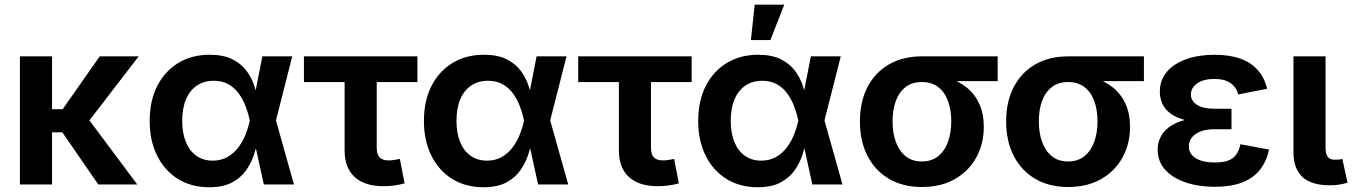

<svg xmlns="http://www.w3.org/2000/svg" viewBox="-20 -786 5769 818"><path d="M201.7 -545.9V0H64.9V-545.9ZM570.8 -545.9 321.8 -222.2H165V-320.8H247.1L404.8 -545.9ZM398.9 0 242.2 -227.1 342.8 -297.4 564.9 0Z M871.1 11.7Q794.9 11.7 738 -23.7Q681.2 -59.1 649.4 -122.8Q617.7 -186.5 617.7 -271Q617.7 -356 649.7 -419.2Q681.6 -482.4 739.3 -517.6Q796.9 -552.7 873 -552.7Q930.7 -552.7 968.5 -534.2Q1006.3 -515.6 1028.8 -486.1Q1051.3 -456.5 1062.7 -422.4Q1074.2 -388.2 1079.1 -357.4H1124L1155.3 -274.4L1232.4 0H1104L1043.9 -274.4Q1037.6 -303.7 1026.4 -333.3Q1015.1 -362.8 997.3 -387.5Q979.5 -412.1 953.1 -427Q926.8 -441.9 890.6 -441.9Q849.1 -441.9 818.8 -421.4Q788.6 -400.9 772.5 -363Q756.3 -325.2 756.3 -271.5Q756.3 -218.8 772 -180.7Q787.6 -142.6 816.9 -122.1Q846.2 -101.6 886.2 -101.6Q922.4 -101.6 949.5 -117.2Q976.6 -132.8 995.6 -158.2Q1014.6 -183.6 1026.4 -213.4Q1038.1 -243.2 1043.9 -271.5L1097.7 -545.9H1225.1L1155.3 -271.5L1124 -193.4H1080.1Q1073.7 -163.1 1062.3 -127.7Q1050.8 -92.3 1028.6 -60.5Q1006.3 -28.8 968.5 -8.5Q930.7 11.7 871.1 11.7Z M1614.3 7.3Q1533.7 7.3 1491 -32Q1448.2 -71.3 1448.2 -145V-436.5H1274.9V-545.9H1758.3V-436.5H1585V-156.7Q1585 -128.9 1597.2 -115.7Q1609.4 -102.5 1637.2 -102.5Q1646 -102.5 1660.6 -104.7Q1675.3 -106.9 1683.6 -108.9L1703.6 -4.9Q1681.6 1.5 1658.7 4.4Q1635.7 7.3 1614.3 7.3Z M2039.6 11.7Q1963.4 11.7 1906.5 -23.7Q1849.6 -59.1 1817.9 -122.8Q1786.1 -186.5 1786.1 -271Q1786.1 -356 1818.1 -419.2Q1850.1 -482.4 1907.7 -517.6Q1965.3 -552.7 2041.5 -552.7Q2099.1 -552.7 2137 -534.2Q2174.8 -515.6 2197.3 -486.1Q2219.7 -456.5 2231.2 -422.4Q2242.7 -388.2 2247.6 -357.4H2292.5L2323.7 -274.4L2400.9 0H2272.5L2212.4 -274.4Q2206.1 -303.7 2194.8 -333.3Q2183.6 -362.8 2165.8 -387.5Q2147.9 -412.1 2121.6 -427Q2095.2 -441.9 2059.1 -441.9Q2017.6 -441.9 1987.3 -421.4Q1957 -400.9 1940.9 -363Q1924.8 -325.2 1924.8 -271.5Q1924.8 -218.8 1940.4 -180.7Q1956.1 -142.6 1985.4 -122.1Q2014.6 -101.6 2054.7 -101.6Q2090.8 -101.6 2117.9 -117.2Q2145 -132.8 2164.1 -158.2Q2183.1 -183.6 2194.8 -213.4Q2206.5 -243.2 2212.4 -271.5L2266.1 -545.9H2393.6L2323.7 -271.5L2292.5 -193.4H2248.5Q2242.2 -163.1 2230.7 -127.7Q2219.2 -92.3 2197 -60.5Q2174.8 -28.8 2137 -8.5Q2099.1 11.7 2039.6 11.7Z M2782.7 7.3Q2702.1 7.3 2659.4 -32Q2616.7 -71.3 2616.7 -145V-436.5H2443.4V-545.9H2926.8V-436.5H2753.4V-156.7Q2753.4 -128.9 2765.6 -115.7Q2777.8 -102.5 2805.7 -102.5Q2814.5 -102.5 2829.1 -104.7Q2843.8 -106.9 2852.1 -108.9L2872.1 -4.9Q2850.1 1.5 2827.1 4.4Q2804.2 7.3 2782.7 7.3Z M3208 11.7Q3131.8 11.7 3075 -23.7Q3018.1 -59.1 2986.3 -122.8Q2954.6 -186.5 2954.6 -271Q2954.6 -356 2986.6 -419.2Q3018.6 -482.4 3076.2 -517.6Q3133.8 -552.7 3210 -552.7Q3267.6 -552.7 3305.4 -534.2Q3343.3 -515.6 3365.7 -486.1Q3388.2 -456.5 3399.7 -422.4Q3411.1 -388.2 3416 -357.4H3460.9L3492.2 -274.4L3569.3 0H3440.9L3380.9 -274.4Q3374.5 -303.7 3363.3 -333.3Q3352.1 -362.8 3334.2 -387.5Q3316.4 -412.1 3290 -427Q3263.7 -441.9 3227.5 -441.9Q3186 -441.9 3155.8 -421.4Q3125.5 -400.9 3109.4 -363Q3093.3 -325.2 3093.3 -271.5Q3093.3 -218.8 3108.9 -180.7Q3124.5 -142.6 3153.8 -122.1Q3183.1 -101.6 3223.1 -101.6Q3259.3 -101.6 3286.4 -117.2Q3313.5 -132.8 3332.5 -158.2Q3351.6 -183.6 3363.3 -213.4Q3375 -243.2 3380.9 -271.5L3434.6 -545.9H3562L3492.2 -271.5L3460.9 -193.4H3417Q3410.6 -163.1 3399.2 -127.7Q3387.7 -92.3 3365.5 -60.5Q3343.3 -28.8 3305.4 -8.5Q3267.6 11.7 3208 11.7ZM3179.2 -615.2 3195.3 -766.1H3321.3L3262.2 -615.2Z M3907.7 10.7Q3826.7 10.7 3767.3 -24.2Q3708 -59.1 3675.8 -122.1Q3643.6 -185.1 3643.6 -269Q3643.6 -352.5 3675.8 -414.8Q3708 -477.1 3767.3 -511.5Q3826.7 -545.9 3907.7 -545.9H4230.5V-440.4H3992.2L3907.7 -436.5Q3865.7 -436.5 3838.1 -415Q3810.5 -393.6 3796.6 -356Q3782.7 -318.4 3782.7 -269Q3782.7 -220.2 3796.6 -181.6Q3810.5 -143.1 3838.1 -120.6Q3865.7 -98.1 3907.7 -98.1Q3949.2 -98.1 3977.1 -120.6Q4004.9 -143.1 4018.8 -181.6Q4032.7 -220.2 4032.7 -269Q4032.7 -318.4 4018.8 -356Q4004.9 -393.6 3977.1 -415Q3949.2 -436.5 3907.7 -436.5V-469.7Q3966.3 -469.7 4014.9 -455.6Q4063.5 -441.4 4098.4 -413.3Q4133.3 -385.3 4152.3 -343.3Q4171.4 -301.3 4171.4 -245.6Q4171.4 -172.9 4139.2 -114.7Q4106.9 -56.6 4047.9 -22.9Q3988.8 10.7 3907.7 10.7Z M4530.8 10.7Q4449.7 10.7 4390.4 -24.2Q4331.1 -59.1 4298.8 -122.1Q4266.6 -185.1 4266.6 -269Q4266.6 -352.5 4298.8 -414.8Q4331.1 -477.1 4390.4 -511.5Q4449.7 -545.9 4530.8 -545.9H4853.5V-440.4H4615.2L4530.8 -436.5Q4488.8 -436.5 4461.2 -415Q4433.6 -393.6 4419.7 -356Q4405.8 -318.4 4405.8 -269Q4405.8 -220.2 4419.7 -181.6Q4433.6 -143.1 4461.2 -120.6Q4488.8 -98.1 4530.8 -98.1Q4572.3 -98.1 4600.1 -120.6Q4627.9 -143.1 4641.8 -181.6Q4655.8 -220.2 4655.8 -269Q4655.8 -318.4 4641.8 -356Q4627.9 -393.6 4600.1 -415Q4572.3 -436.5 4530.8 -436.5V-469.7Q4589.4 -469.7 4637.9 -455.6Q4686.5 -441.4 4721.4 -413.3Q4756.3 -385.3 4775.4 -343.3Q4794.4 -301.3 4794.4 -245.6Q4794.4 -172.9 4762.2 -114.7Q4730 -56.6 4670.9 -22.9Q4611.8 10.7 4530.8 10.7Z M5155.3 9.8Q5085.9 9.8 5030.8 -9Q4975.6 -27.8 4943.8 -63.2Q4912.1 -98.6 4912.1 -148.4Q4912.1 -175.8 4923.6 -200.4Q4935.1 -225.1 4960.4 -244.1Q4985.8 -263.2 5026.4 -274.4Q5066.9 -285.6 5124.5 -285.6H5226.6V-235.4H5152.3Q5118.2 -235.4 5094.2 -225.8Q5070.3 -216.3 5057.6 -200Q5044.9 -183.6 5044.9 -162.1Q5044.9 -131.3 5073.5 -112.5Q5102.1 -93.8 5156.7 -93.8Q5191.9 -93.8 5213.6 -102.3Q5235.4 -110.8 5247.3 -128.2Q5259.3 -145.5 5264.6 -171.4L5386.7 -148.9Q5376 -98.1 5347.7 -62.5Q5319.3 -26.9 5271.7 -8.5Q5224.1 9.8 5155.3 9.8ZM5124.5 -264.2Q5069.8 -264.2 5031.2 -273.9Q4992.7 -283.7 4968.3 -301.5Q4943.8 -319.3 4932.6 -343.3Q4921.4 -367.2 4921.4 -394.5Q4921.4 -445.3 4951.7 -480.5Q4981.9 -515.6 5034.9 -534.2Q5087.9 -552.7 5154.3 -552.7Q5217.8 -552.7 5263.7 -536.4Q5309.6 -520 5338.4 -487.8Q5367.2 -455.6 5378.4 -407.7L5255.4 -383.8Q5247.1 -414.6 5222.4 -432.1Q5197.8 -449.7 5153.8 -449.7Q5106.9 -449.7 5080.3 -430.7Q5053.7 -411.6 5053.7 -383.3Q5053.7 -356.4 5079.3 -339.6Q5105 -322.8 5152.3 -322.8H5226.6V-264.2Z M5646.5 3.4Q5566.4 3.4 5528.6 -32.2Q5490.7 -67.9 5490.7 -138.2V-545.9H5627.4V-158.7Q5627.4 -130.4 5636.5 -117.9Q5645.5 -105.5 5668.5 -105.5Q5680.7 -105.5 5687.3 -106.4Q5693.8 -107.4 5698.7 -109.4L5721.2 -7.8Q5709.5 -3.9 5689.9 -0.2Q5670.4 3.4 5646.5 3.4Z"/></svg>

Font: Inter
Style: 650
Weight: 650
Designer: Rasmus Andersson
Foundry: rsms
Version: Version 4.001;git-66647c0bb